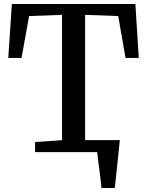

<svg xmlns="http://www.w3.org/2000/svg" viewBox="-20 -763 738 963"><path d="M371.5 -60H549.5V-32H371.5ZM489 180Q487.5 160 484.5 136.2Q481.5 112.5 478.2 87.8Q475 63 472 40.2Q469 17.5 467.5 0L422.5 -60H581Q579 -41 576.5 -16.8Q574 7.5 571.2 34Q568.5 60.5 565.8 86.8Q563 113 560.5 137Q558 161 555.5 180ZM291 -60V-688.5L126 -682.5L88 -472.5H21.5L39.5 -743H659L676 -472.5H609.5L573 -682.5L407 -688.5V-60L543.5 -50.5V0H156V-50.5Z"/></svg>

Font: Merriweather 20pt Medium
Style: Regular
Weight: 500
Version: Version 2.100